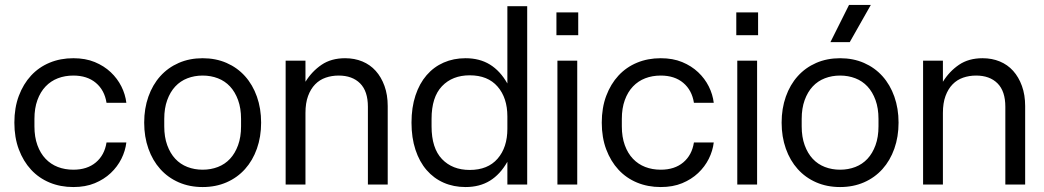

<svg xmlns="http://www.w3.org/2000/svg" viewBox="-20 -745 4216 775"><path d="M276 10Q224 10 180.5 -8Q137 -26 105.5 -60Q74 -94 56 -142Q38 -190 38 -250Q38 -310 56 -358Q74 -406 105.5 -440Q137 -474 180.5 -492Q224 -510 276 -510Q325 -510 362.5 -494.5Q400 -479 427 -453.5Q454 -428 470 -396Q486 -364 490 -330H410Q402 -381 367 -410.5Q332 -440 276 -440Q242 -440 213.5 -429Q185 -418 164 -396Q143 -374 131 -341Q119 -308 119 -265V-235Q119 -192 131 -159Q143 -126 164 -104Q185 -82 213.5 -71Q242 -60 276 -60Q332 -60 367 -89.5Q402 -119 410 -170H490Q486 -136 470 -104Q454 -72 427 -46.5Q400 -21 362.5 -5.5Q325 10 276 10Z M798 10Q745 10 701.5 -9Q658 -28 627 -62.5Q596 -97 579 -145Q562 -193 562 -250Q562 -307 579 -355Q596 -403 627 -437.5Q658 -472 701.5 -491Q745 -510 798 -510Q851 -510 894.5 -491Q938 -472 969 -437.5Q1000 -403 1017 -355Q1034 -307 1034 -250Q1034 -193 1017 -145Q1000 -97 969 -62.5Q938 -28 894.5 -9Q851 10 798 10ZM643 -235Q643 -192 655 -159Q667 -126 687.5 -104Q708 -82 736.5 -71Q765 -60 798 -60Q831 -60 859.5 -71Q888 -82 908.5 -104Q929 -126 941 -159Q953 -192 953 -235V-265Q953 -308 941 -341Q929 -374 908.5 -396Q888 -418 859.5 -429Q831 -440 798 -440Q765 -440 736.5 -429Q708 -418 687.5 -396Q667 -374 655 -341Q643 -308 643 -265Z M1133 -500H1213V-415Q1239 -457 1278 -483.5Q1317 -510 1373 -510Q1411 -510 1442.5 -497Q1474 -484 1496.5 -459Q1519 -434 1532 -398Q1545 -362 1545 -317V0H1465V-314Q1465 -377 1433.5 -408.5Q1402 -440 1347 -440Q1319 -440 1294.5 -431.5Q1270 -423 1252 -404.5Q1234 -386 1223.5 -357.5Q1213 -329 1213 -289V0H1133Z M1859 10Q1811 10 1771 -7.5Q1731 -25 1702 -58.5Q1673 -92 1657 -140.5Q1641 -189 1641 -250Q1641 -311 1657 -359.5Q1673 -408 1702 -441.5Q1731 -475 1771 -492.5Q1811 -510 1859 -510Q1916 -510 1957.5 -484.5Q1999 -459 2028 -408V-720H2108V0H2028V-92Q1999 -41 1957.5 -15.5Q1916 10 1859 10ZM1722 -235Q1722 -147 1764 -103Q1806 -59 1876 -59Q1949 -59 1988.5 -104.5Q2028 -150 2028 -225V-275Q2028 -350 1988.5 -395.5Q1949 -441 1876 -441Q1806 -441 1764 -397Q1722 -353 1722 -265Z M2230 -500H2310V0H2230ZM2314 -603V-695H2226V-603Z M2647 10Q2595 10 2551.5 -8Q2508 -26 2476.5 -60Q2445 -94 2427 -142Q2409 -190 2409 -250Q2409 -310 2427 -358Q2445 -406 2476.5 -440Q2508 -474 2551.5 -492Q2595 -510 2647 -510Q2696 -510 2733.5 -494.5Q2771 -479 2798 -453.5Q2825 -428 2841 -396Q2857 -364 2861 -330H2781Q2773 -381 2738 -410.5Q2703 -440 2647 -440Q2613 -440 2584.5 -429Q2556 -418 2535 -396Q2514 -374 2502 -341Q2490 -308 2490 -265V-235Q2490 -192 2502 -159Q2514 -126 2535 -104Q2556 -82 2584.5 -71Q2613 -60 2647 -60Q2703 -60 2738 -89.5Q2773 -119 2781 -170H2861Q2857 -136 2841 -104Q2825 -72 2798 -46.5Q2771 -21 2733.5 -5.5Q2696 10 2647 10Z M2956 -500H3036V0H2956ZM3040 -603V-695H2952V-603Z M3371 10Q3318 10 3274.5 -9Q3231 -28 3200 -62.5Q3169 -97 3152 -145Q3135 -193 3135 -250Q3135 -307 3152 -355Q3169 -403 3200 -437.5Q3231 -472 3274.5 -491Q3318 -510 3371 -510Q3424 -510 3467.5 -491Q3511 -472 3542 -437.5Q3573 -403 3590 -355Q3607 -307 3607 -250Q3607 -193 3590 -145Q3573 -97 3542 -62.5Q3511 -28 3467.5 -9Q3424 10 3371 10ZM3216 -235Q3216 -192 3228 -159Q3240 -126 3260.5 -104Q3281 -82 3309.5 -71Q3338 -60 3371 -60Q3404 -60 3432.5 -71Q3461 -82 3481.5 -104Q3502 -126 3514 -159Q3526 -192 3526 -235V-265Q3526 -308 3514 -341Q3502 -374 3481.5 -396Q3461 -418 3432.5 -429Q3404 -440 3371 -440Q3338 -440 3309.5 -429Q3281 -418 3260.5 -396Q3240 -374 3228 -341Q3216 -308 3216 -265ZM3407 -725H3495L3410 -575H3332Z M3706 -500H3786V-415Q3812 -457 3851 -483.5Q3890 -510 3946 -510Q3984 -510 4015.5 -497Q4047 -484 4069.5 -459Q4092 -434 4105 -398Q4118 -362 4118 -317V0H4038V-314Q4038 -377 4006.5 -408.5Q3975 -440 3920 -440Q3892 -440 3867.5 -431.5Q3843 -423 3825 -404.5Q3807 -386 3796.5 -357.5Q3786 -329 3786 -289V0H3706Z"/></svg>

Font: CyStack Display
Style: Regular
Weight: 400
Designer: Weizhong Zhang
Foundry: 本地遙控
Version: Version 1.000;Glyphs 3.1.2 (3151)